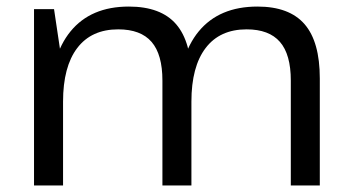

<svg xmlns="http://www.w3.org/2000/svg" viewBox="-20 -568 1074 588"><path d="M870.6 -321.2Q870.6 -401.4 837.3 -439.7Q804 -478.1 735.2 -478.1Q653.3 -478.1 609.8 -421Q566.2 -363.9 566.2 -256.7L526 -186.7V-253.2Q526 -396 588.6 -471.9Q651.3 -547.9 768.5 -547.9Q865.8 -547.9 912.6 -494.1Q959.4 -440.3 959.4 -327.7V0H870.6ZM84.2 -540H145.5L173.1 -354.9V0H84.2ZM477.4 -321.2Q477.4 -401.4 444.2 -439.7Q411 -478.1 342 -478.1Q260.1 -478.1 216.6 -421Q173.1 -363.9 173.1 -256.7L133.8 -186.7V-253.2Q133.8 -396 196 -471.9Q258.1 -547.9 374.5 -547.9Q472.7 -547.9 519.5 -493.7Q566.2 -439.5 566.2 -327.7V0H477.4Z"/></svg>

Font: Pathway Extreme 8pt Thin
Style: Regular
Weight: 100
Version: Version 1.001;gftools[0.9.26]